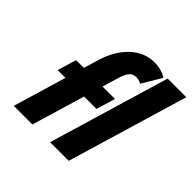

<svg xmlns="http://www.w3.org/2000/svg" viewBox="-211 -1082 1289 1289"><g transform="rotate(45 434.0 -437.5)"><path d="M242.8 -513H168.8L128.6 -378H202.6L90 0H267L379.6 -378H497.6L537.8 -513H419.8L450.7 -617C471.9 -688 490.8 -718 535.8 -718C564.8 -718 584.6 -704 584.6 -704L667 -843C647.2 -857 609.5 -875 551.5 -875C423.5 -875 320.9 -772 275.2 -622ZM435 0H612L868.1 -860H691.1Z"/></g></svg>

Font: Hussar
Style: BdOblThree
Weight: 700
Foundry: Cannot Into Space Fonts
Version: Version 2.00